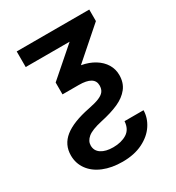

<svg xmlns="http://www.w3.org/2000/svg" viewBox="-177 -639 879 958"><g transform="rotate(-30 262.0 -159.5)"><path d="M483.4 -530.3V-463.9L308.6 -310.5Q352.1 -302.7 384 -283Q416 -263.2 433.1 -234.9Q450.2 -206.5 450.2 -172.9Q450.2 -127.9 426.3 -97.7Q402.3 -67.4 360.4 -48.6Q318.4 -29.8 256.8 -16.6Q197.3 -3.4 173.8 16.1Q150.4 35.6 150.4 61.5Q150.4 91.8 175.8 108.4Q201.2 125 244.1 125Q291 125 322.8 105.2Q354.5 85.4 357.4 40H466.8Q466.3 83.5 440.4 122.8Q414.6 162.1 365.5 186.5Q316.4 210.9 249 210.9Q186.5 210.9 139.2 191.4Q91.8 171.9 65.9 136.2Q40 100.6 40 54.7Q40 -7.3 88.1 -45.7Q136.2 -84 234.4 -103.5Q274.4 -111.3 296.9 -120.6Q319.3 -129.9 329.1 -143.1Q338.9 -156.2 338.9 -176.8Q338.9 -230.5 250 -230.5H156.2V-298.8L318.4 -440.4H65.4V-530.3Z"/></g></svg>

Font: Pretendard GOV Medium
Style: Regular
Weight: 500
Designer: Base glyphs from Inter by Rasmus Andersson; Hangeul glyphs from Noto Sans CJK(Source Han Sans) by Jang Soo-young and Kan
Foundry: Kil Hyung-jin
Version: Version 1.309